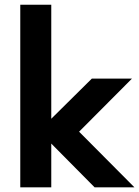

<svg xmlns="http://www.w3.org/2000/svg" viewBox="-20 -802 595 822"><path d="M199.5 0H66.8V-781.8H199.5V-293.6L373.2 -465.5H545L318.6 -238.2L555.5 0H385L199.5 -187.3Z"/></svg>

Font: Spartan MB
Style: Bold
Weight: 700
Designer: Matt Bailey, Mirko Velimirovic
Foundry: Matt Bailey
Version: Version 1.005